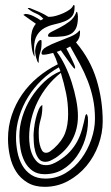

<svg xmlns="http://www.w3.org/2000/svg" viewBox="-20 -702 430 744"><path d="M282 -637Q282 -609 275 -593.5Q268 -578 254.5 -570.5Q241 -563 222 -561Q203 -559 179 -559Q176 -559 171 -559.5Q166 -560 166 -564Q166 -572 180 -579Q194 -586 212.5 -595.5Q231 -605 249 -618.5Q267 -632 275 -653Q275 -656 277 -656Q280 -656 281 -647.5Q282 -639 282 -637ZM269 -674Q269 -649 257.5 -637Q246 -625 228.5 -618.5Q211 -612 190.5 -607.5Q170 -603 152.5 -593.5Q135 -584 123.5 -565.5Q112 -547 112 -514Q112 -506 113 -498Q114 -490 114 -482Q111 -486 108 -495Q105 -504 103.5 -514.5Q102 -525 101 -534.5Q100 -544 100 -549Q100 -566 104 -581Q108 -596 119 -610Q107 -618 95.5 -626.5Q84 -635 71 -644V-645L78 -648Q92 -648 109.5 -639.5Q127 -631 138 -623L148 -629Q136 -643 119 -650Q102 -657 88 -669V-671H95Q113 -664 131.5 -656Q150 -648 167 -637H175Q184 -637 198 -641Q212 -645 225.5 -651Q239 -657 250 -665Q261 -673 264 -682H266H267L269 -680V-674ZM141 -532Q141 -513 135 -496Q129 -479 130 -459Q127 -459 124.5 -465Q122 -471 120 -479Q118 -487 117 -494Q116 -501 116 -504Q116 -508 117.5 -515.5Q119 -523 122 -530Q125 -537 129 -542Q133 -547 138 -547Q141 -547 141 -543V-532ZM378 -232Q378 -186 361.5 -140.5Q345 -95 315 -59Q285 -23 243.5 -0.5Q202 22 153 22Q114 22 86.5 5.5Q59 -11 42.5 -37Q26 -63 18.5 -96.5Q11 -130 11 -164Q11 -212 25.5 -255.5Q40 -299 65.5 -336Q91 -373 126.5 -402.5Q162 -432 204 -453Q196 -478 186 -497Q177 -495 167 -492.5Q157 -490 148 -490Q141 -490 141 -495Q141 -510 160 -520.5Q179 -531 204 -540.5Q229 -550 253 -560Q277 -570 288 -584H289L290 -581V-574Q290 -553 275 -538V-537Q330 -472 354 -393.5Q378 -315 378 -232ZM348 -242Q348 -283 340.5 -319Q333 -355 320 -388.5Q307 -422 289.5 -454.5Q272 -487 252 -522L237 -514Q240 -509 245.5 -498.5Q251 -488 256.5 -476.5Q262 -465 266.5 -455Q271 -445 271 -441Q271 -440 271 -438Q271 -436 269 -436Q266 -437 258.5 -447.5Q251 -458 242 -470Q233 -482 225.5 -493Q218 -504 216 -507L200 -501Q217 -479 232 -448Q247 -417 258 -382.5Q269 -348 275.5 -314Q282 -280 282 -252Q282 -201 259.5 -159.5Q237 -118 195 -90Q185 -84 175.5 -79.5Q166 -75 155 -75Q139 -75 130 -87Q121 -99 116.5 -115.5Q112 -132 111 -149.5Q110 -167 110 -178Q110 -186 112 -204.5Q114 -223 118.5 -242Q123 -261 129.5 -276.5Q136 -292 144 -295V-286Q144 -261 137 -237Q130 -213 130 -188Q130 -181 130.5 -168Q131 -155 134 -142Q137 -129 142.5 -119.5Q148 -110 158 -110Q167 -110 175 -116Q183 -122 189 -127Q221 -156 232.5 -187Q244 -218 244 -260Q244 -302 236 -341Q228 -380 216 -419H215Q187 -397 164.5 -369Q142 -341 126 -308.5Q110 -276 101.5 -241Q93 -206 93 -170Q93 -156 95.5 -137.5Q98 -119 105.5 -102Q113 -85 125.5 -73.5Q138 -62 158 -62Q171 -62 183.5 -67Q196 -72 207 -79Q233 -95 250.5 -114Q268 -133 279.5 -154.5Q291 -176 298 -201Q305 -226 311 -255L315 -260H316Q320 -254 320.5 -247Q321 -240 321 -233Q321 -198 309.5 -161.5Q298 -125 276.5 -95Q255 -65 224 -46Q193 -27 153 -27Q124 -27 105 -41Q86 -55 75 -77Q64 -99 59.5 -125Q55 -151 55 -175Q55 -212 67 -250.5Q79 -289 100.5 -323Q122 -357 151 -384.5Q180 -412 214 -426V-427L208 -441Q172 -421 141.5 -391.5Q111 -362 89 -326.5Q67 -291 54.5 -250.5Q42 -210 42 -169Q42 -142 47.5 -113.5Q53 -85 66 -62Q79 -39 101 -24.5Q123 -10 156 -10Q199 -10 234.5 -31.5Q270 -53 295 -87Q320 -121 334 -162Q348 -203 348 -242Z"/></svg>

Font: Akronim
Style: Regular
Weight: 400
Designer: Grzegorz Klimczewski
Foundry: Fonty.PL
Version: Version 1.002